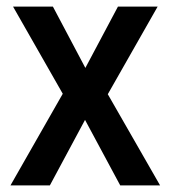

<svg xmlns="http://www.w3.org/2000/svg" viewBox="-20 -561 516 581"><path d="M169.9 -277.3 19.5 -541H140.1L238.3 -355.5L336.9 -541H457L306.2 -275.9L464.4 0H343.8L237.3 -198.2L130.9 0H11.7Z"/></svg>

Font: Open Sans SemiCondensed SemiBold
Style: Regular
Weight: 600
Width: 4
Designer: Monotype Design Team
Foundry: Monotype Imaging Inc.
Version: Version 3.000